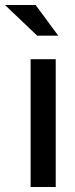

<svg xmlns="http://www.w3.org/2000/svg" viewBox="-63 -745 300 765"><path d="M0 0ZM159 -509V0H59V-509ZM79 -725 169 -603H85L-43 -725Z"/></svg>

Font: Red Hat Display Medium
Style: Regular
Weight: 500
Designer: Pentagram / MCKL
Foundry: Pentagram / MCKL
Version: Version 1.005; Red Hat Display Medium